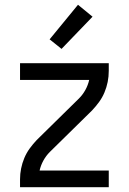

<svg xmlns="http://www.w3.org/2000/svg" viewBox="-20 -785 540 805"><path d="M64 0V-33Q64 -56 68.5 -78.5Q73 -101 82 -122.5Q91 -144 104.5 -162.5Q118 -181 134 -198L311 -372Q327 -388 338 -408Q349 -428 354 -450H64V-520H436V-488Q436 -464 431.5 -441.5Q427 -419 418 -397.5Q409 -376 395.5 -357.5Q382 -339 366 -322L189 -148Q173 -132 162 -112Q151 -92 146 -70H436V0ZM238 -580 188 -620 307 -765 368 -715Z"/></svg>

Font: Iosevka Curly
Style: Regular
Weight: 400
Monospace: yes
Designer: Belleve Invis
Foundry: Belleve Invis
Version: Version 22.1.2; ttfautohint (v1.8.4)